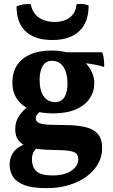

<svg xmlns="http://www.w3.org/2000/svg" viewBox="-20 -730 589 999"><path d="M221.3 249Q149.3 249 107.4 233.2Q65.5 217.5 47.8 189.6Q30 161.7 30 125.5Q30 87.5 52.1 59.2Q74.2 31 116.9 18.1L183.1 29.4Q160.7 48.5 153.5 63.2Q146.3 78 146.3 98.2Q146.3 141.4 170.5 162.2Q194.7 182.9 252.6 182.9Q316.5 182.9 351.9 158Q387.3 133.1 387.3 98Q387.3 79.8 377.7 69.8Q368.1 59.7 341.4 55.1Q314.8 50.4 263.6 50.4Q220.1 49.9 183 46.2Q145.9 42.5 118.2 31.2Q90.4 19.9 74.8 -1.6Q59.2 -23.1 59.2 -58.1Q59.2 -99.4 81 -129.4Q102.9 -159.3 131.3 -180.6L199.1 -157.3Q183.8 -147 175 -136.5Q166.2 -125.9 166.2 -114.9Q166.2 -97.4 183.3 -90Q200.4 -82.6 235.3 -81.1Q270.2 -79.7 323.3 -79.2Q381.9 -78.7 424 -68.7Q466.1 -58.8 488.8 -33.2Q511.6 -7.6 511.6 41.2Q511.6 83 491 120.6Q470.4 158.2 432.4 186.9Q394.5 215.7 340.9 232.3Q287.3 249 221.3 249ZM254.7 -140Q191 -140 143.5 -158.3Q96 -176.6 70.2 -212.6Q44.5 -248.6 44.5 -302Q44.5 -352.7 67.9 -389.5Q91.3 -426.2 137 -446.6Q182.7 -467 247.4 -467Q306.8 -467 348.9 -451Q391 -435 418.2 -409.5Q445.4 -384 458 -354.5Q470.7 -324.9 470.7 -298.1Q470.7 -253.7 446.8 -217.8Q422.9 -181.9 375.1 -161Q327.2 -140 254.7 -140ZM267.7 -198.6Q297.6 -198.6 314.4 -223.2Q331.2 -247.8 331.2 -296.2Q331.2 -349.2 310.2 -381.4Q289.1 -413.6 251 -413.6Q217.8 -413.6 201.9 -386.1Q186.1 -358.7 186.1 -315.6Q186.1 -258.8 207.6 -228.7Q229.1 -198.6 267.7 -198.6ZM522.2 -381.4Q505.1 -386.9 485.8 -391.2Q466.4 -395.5 447.8 -398.2Q429.1 -400.9 412.6 -401.4L317 -458H512Q518.1 -442.9 520.2 -423Q522.2 -403.1 522.2 -381.4ZM441.3 -701.7Q441.3 -614.4 392.6 -568.1Q343.9 -521.8 251.8 -521.8Q161.4 -521.8 113.7 -566.6Q66 -611.4 66 -696.7Q81.7 -703.8 101.4 -707.1Q121 -710.3 140.4 -708.2Q147.4 -665.1 180 -640.5Q212.6 -616 263.9 -616Q314.8 -616 345.1 -640.5Q375.5 -665.1 378 -708.2Q396.3 -710.8 412.9 -708.8Q429.4 -706.8 441.3 -701.7Z"/></svg>

Font: Vollkorn
Style: Regular
Weight: 400
Designer: Friedrich Althausen
Foundry: Friedrich Althausen
Version: Version 5.001